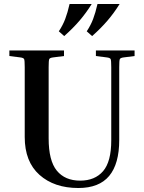

<svg xmlns="http://www.w3.org/2000/svg" viewBox="-20 -933 724 963"><path d="M461 -652V-680H655V-652L600 -645Q584 -643 581 -636.5Q578 -630 578 -596V-231Q578 -111 527.5 -50.5Q477 10 373 10Q252 10 178 -56Q104 -122 104 -246V-596Q104 -630 101 -636.5Q98 -643 82 -645L27 -652V-680H301V-652L246 -645Q230 -643 227 -636.5Q224 -630 224 -596V-239Q224 -127 265 -77Q306 -27 382 -27Q456 -27 497 -74.5Q538 -122 538 -229V-596Q538 -630 535 -636.5Q532 -643 516 -645ZM302 -752 275 -776Q295 -806 307 -837.5Q319 -869 329 -913H440Q412 -868 379 -829.5Q346 -791 302 -752ZM442 -752 415 -776Q435 -806 447 -837.5Q459 -869 469 -913H580Q552 -868 519 -829.5Q486 -791 442 -752Z"/></svg>

Font: Inria Serif
Style: Bold
Weight: 700
Designer: Black Foundry Team
Foundry: Black Foundry
Version: Version 1.000; ttfautohint (v1.8.3)